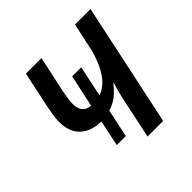

<svg xmlns="http://www.w3.org/2000/svg" viewBox="-145 -664 791 791"><g transform="rotate(-45 250.0 -269.0)"><path d="M282.2 0 316.4 -162.1Q321.8 -189 327.6 -211.2Q333.5 -233.4 339.8 -254.4H336.9Q325.7 -239.3 311.8 -225.6Q297.9 -211.9 281.2 -202.1Q264.6 -192.4 246.1 -187L220.2 -64.9H167.5L191.4 -178.2Q132.3 -179.7 99.6 -210.7Q66.9 -241.7 66.9 -300.3Q66.9 -318.8 70.6 -341.3Q74.2 -363.8 78.6 -385.3L110.8 -537.6H201.7L167 -377Q163.6 -358.9 161.1 -342.3Q158.7 -325.7 158.7 -313.5Q158.7 -286.6 170.7 -271.5Q182.6 -256.3 207.5 -254.4L237.8 -395H290.5L262.2 -259.8Q284.7 -267.6 304.2 -285.6Q323.7 -303.7 340.1 -334Q356.4 -364.3 369.1 -408.7L397 -537.6H487.3L373 0Z"/></g></svg>

Font: Open Sans SemiCondensed Medium
Style: Italic
Weight: 500
Width: 4
Italic angle: -12°
Designer: Monotype Design Team
Foundry: Monotype Imaging Inc.
Version: Version 3.000